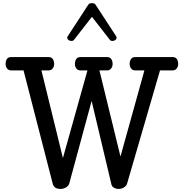

<svg xmlns="http://www.w3.org/2000/svg" viewBox="-20 -1205 1185 1238"><path d="M370.1 13.2Q326.2 13.2 318.8 -24.9L131.8 -751H51.8Q34.7 -751 25.4 -763.4Q16.1 -775.9 16.1 -792Q16.1 -810.5 24.2 -823.7Q32.2 -836.9 50.8 -836.9H293.9Q312.5 -836.9 320.8 -823.7Q329.1 -810.5 329.1 -792Q329.1 -775.9 319.6 -763.4Q310.1 -751 293 -751H247.1L385.7 -186L543.9 -751H499Q481.9 -751 472.4 -763.4Q462.9 -775.9 462.9 -792Q462.9 -810.5 471.2 -823.7Q479.5 -836.9 498 -836.9H670.9Q689.5 -836.9 697.8 -823.7Q706.1 -810.5 706.1 -792Q706.1 -775.9 696.5 -763.4Q687 -751 669.9 -751H621.1L756.8 -195.8L911.1 -751H852.1Q835 -751 825.4 -763.4Q815.9 -775.9 815.9 -792Q815.9 -810.5 824.2 -823.7Q832.5 -836.9 851.1 -836.9H1093.8Q1112.3 -836.9 1120.6 -823.7Q1128.9 -810.5 1128.9 -792Q1128.9 -775.9 1119.4 -763.4Q1109.9 -751 1092.8 -751H1011.7L798.8 -19Q793.9 -5.9 778.8 3.7Q763.7 13.2 745.1 13.2Q726.6 13.2 712.9 4.2Q699.2 -4.9 696.8 -22.9L570.8 -554.2L425.8 -19Q420.9 -5.4 404.8 3.9Q388.7 13.2 370.1 13.2ZM439.9 -940.9Q430.2 -940.9 421.9 -947Q413.6 -953.1 413.6 -961.9Q413.6 -968.8 418.5 -974.1L550.3 -1176.3Q556.2 -1184.6 572.8 -1184.6Q589.4 -1184.6 595.2 -1176.3L727.1 -974.1Q731.9 -968.8 731.9 -961.9Q731.9 -953.1 723.6 -947Q715.3 -940.9 705.6 -940.9Q701.2 -940.9 696.5 -942.1Q691.9 -943.4 689 -947.3L572.8 -1096.7L456.5 -947.3Q453.6 -943.4 449 -942.1Q444.3 -940.9 439.9 -940.9Z"/></svg>

Font: Cutive
Style: Regular
Weight: 400
Version: Version 1.100; ttfautohint (v1.8.4.7-5d5b)